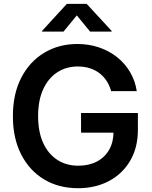

<svg xmlns="http://www.w3.org/2000/svg" viewBox="-20 -966 786 996"><path d="M384.8 10.3Q284.2 10.3 208.3 -35.6Q132.3 -81.5 89.6 -165.3Q46.9 -249 46.9 -362.8Q46.9 -479.5 90.6 -563.5Q134.3 -647.5 210 -692.6Q285.6 -737.8 381.3 -737.8Q441.4 -737.8 493.9 -720Q546.4 -702.1 587.4 -669.4Q628.4 -636.7 654.8 -592Q681.2 -547.4 689.5 -493.2H556.6Q548.3 -522.9 533 -546.4Q517.6 -569.8 495.4 -586.7Q473.1 -603.5 445.1 -612.3Q417 -621.1 383.3 -621.1Q323.2 -621.1 276.9 -590.8Q230.5 -560.5 204.1 -503.2Q177.7 -445.8 177.7 -363.8Q177.7 -282.2 203.9 -224.9Q230 -167.5 276.9 -137Q323.7 -106.4 385.7 -106.4Q441.4 -106.4 482.4 -127.9Q523.4 -149.4 546.1 -189Q568.8 -228.5 568.8 -281.7L599.6 -277.8H400.4V-379.9H695.3V-292.5Q695.3 -200.2 655.3 -132.1Q615.2 -64 545.2 -26.9Q475.1 10.3 384.8 10.3ZM309.6 -802.2H198.2V-805.7L326.7 -945.8H429.7L559.1 -805.7V-802.2H447.3L378.4 -886.2Z"/></svg>

Font: Inter 18pt SemiBold
Style: Regular
Weight: 600
Designer: Rasmus Andersson
Foundry: rsms
Version: Version 4.001;git-66647c0bb